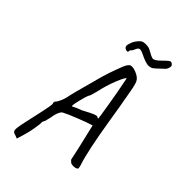

<svg xmlns="http://www.w3.org/2000/svg" viewBox="-203 -974 1079 1156"><g transform="rotate(30 336.5 -396.5)"><path d="M650 -766Q584 -729 574 -729Q564 -729 558 -730Q552 -731 548.5 -732Q545 -733 538 -737Q531 -741 529 -742Q527 -743 518 -749.5Q509 -756 507.5 -757Q506 -758 486 -775Q466 -792 455.5 -792Q445 -792 432.5 -775Q420 -758 410 -757Q408 -744 400 -741Q390 -743 383 -750.5Q376 -758 377 -767.5Q378 -777 394 -799Q410 -821 440 -836Q453 -841 474 -835.5Q495 -830 505.5 -821Q516 -812 524.5 -803.5Q533 -795 536 -792.5Q539 -790 545.5 -785.5Q552 -781 556 -780Q572 -778 603.5 -796Q635 -814 646.5 -818.5Q658 -823 666 -814Q674 -805 673 -797.5Q672 -790 665 -780Q658 -770 650 -766ZM448 -305H450Q452 -311 462 -414Q470 -491 477 -600Q467 -600 429.5 -550Q392 -500 363 -443Q336 -394 330 -394Q323 -387 297 -340Q271 -293 276 -289Q313 -297 338 -298Q398 -312 415 -314Q432 -316 439 -312Q444 -305 448 -305ZM515 -322Q493 -106 498 -15Q499 -8 498 3Q497 14 497 15Q488 25 464 19Q440 13 437 -1Q432 -5 432 -9.5Q432 -14 436 -90L441 -252L428 -251Q408 -251 339 -243Q270 -235 253 -230Q232 -230 208 -187Q202 -172 192.5 -155.5Q183 -139 183 -137L167 -118Q167 -107 146 -62Q127 -19 85 45L69 33Q53 25 50 15.5Q47 6 55.5 -14.5Q64 -35 82.5 -70.5Q101 -106 134.5 -170.5Q168 -235 168 -245Q164 -260 183 -269Q206 -292 221 -318Q233 -346 326 -504Q363 -570 421 -648Q444 -679 461 -678.5Q478 -678 502 -660Q533 -637 537 -610Q538 -604 538 -593Q538 -582 537.5 -571Q537 -560 535.5 -543Q534 -526 533 -513.5Q532 -501 530 -480Q528 -459 527 -443Q526 -427 515 -322Z"/></g></svg>

Font: Caveat
Style: Regular
Weight: 400
Designer: Pablo Impallari
Foundry: Creative Lab NY
Version: Version 1.096; ttfautohint (v1.3)